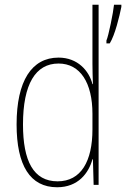

<svg xmlns="http://www.w3.org/2000/svg" viewBox="-20 -780 532 810"><path d="M221 10C310 10 354 -50 370 -108H372L375 0H396V-760H370V-511C370 -483 371 -456 372 -425H370C356 -481 308 -537 227 -537C114 -537 50 -439 50 -255C50 -82 107 10 221 10ZM492 -751V-760H461C458 -728 438 -629 429 -609V-597H443C465 -632 484 -711 492 -751ZM223 -15C121 -15 77 -101 77 -255C77 -425 130 -512 227 -512C319 -512 370 -430 370 -300V-234C370 -100 322 -15 223 -15Z"/></svg>

Font: Noto Sans Lao UI Cond Thin
Style: Regular
Weight: 100
Width: 3
Designer: Monotype Design Team
Foundry: Monotype Imaging Inc.
Version: Version 2.000